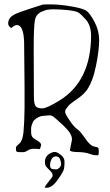

<svg xmlns="http://www.w3.org/2000/svg" viewBox="-20 -699 505 882"><path d="M237.3 79.1Q245.1 79.1 252.9 71.3Q260.7 63.5 260.7 54.7Q260.7 45.9 255.9 32.7Q251 19.5 237.3 19.5Q223.6 19.5 216.8 32.2Q210 44.9 210 60.1Q210 75.2 219.7 77.1Q229.5 79.1 237.3 79.1ZM221.7 106Q221.7 101.6 219.7 97.7Q217.8 93.8 215.8 91.3Q213.9 88.9 210 85L198.2 73.2Q190.4 65.4 188.5 60.1Q186.5 54.7 186.5 43.9Q186.5 15.6 215.8 2.9Q224.6 -1 230 -1Q235.4 -1 241.2 1Q247.1 2.9 261.7 14.6Q276.4 26.4 276.4 43.9Q276.4 61.5 274.4 74.7Q272.5 87.9 246.1 125.5Q220.7 161.6 198.2 163.1L191.9 163.6Q188.5 163.6 186 162.6Q185.1 161.1 186.5 159.2Q189.5 153.3 196.3 144.5L219.7 114.3Q221.7 111.8 221.7 106ZM179.7 -648.4Q145.5 -637.7 140.1 -605Q134.8 -572.3 134.8 -476.6L135.7 -255.9Q135.7 -220.7 144 -210.9Q152.3 -201.2 173.8 -201.2Q195.3 -201.2 254.9 -238.3Q398.4 -328.1 398.4 -537.1Q397.5 -583 374.5 -608.9Q351.6 -634.8 339.8 -641.6Q328.1 -648.4 293 -652.3Q257.8 -656.2 225.6 -656.2Q193.4 -656.2 179.7 -648.4ZM31.2 -570.3Q17.6 -579.1 17.6 -591.3Q17.6 -603.5 24.4 -614.3Q31.2 -625 48.8 -633.8Q66.4 -642.6 115.2 -658.2L175.8 -677.7Q179.7 -678.7 194.3 -678.7H221.7Q261.7 -677.7 311.5 -668.9Q361.3 -660.2 377 -649.4Q392.6 -638.7 414.1 -598.6Q435.5 -558.6 435.5 -513.7Q435.5 -468.8 420.9 -396.5Q406.2 -324.2 378.9 -285.2Q364.3 -265.6 342.3 -250Q320.3 -234.4 313.5 -229.5Q306.6 -224.6 303.7 -221.7Q300.8 -218.8 295.9 -214.8L281.2 -195.3Q279.3 -191.4 279.3 -183.6Q279.3 -175.8 299.8 -145.5Q320.3 -115.2 334 -106.4Q347.7 -97.7 371.1 -63.5Q394.5 -29.3 411.1 -26.4Q427.7 -23.4 431.6 -19.5Q433.6 -13.7 433.6 -7.8V1Q433.6 8.8 431.6 13.7Q428.7 14.6 424.8 14.2Q420.9 13.7 414.6 13.7Q408.2 13.7 388.7 6.8Q369.1 0 337.4 -0.5Q305.7 -1 300.8 -7.8L310.5 -56.6V-60.5Q310.5 -85.9 269.5 -124Q228.5 -162.1 221.7 -165.5Q214.8 -168.9 210.9 -168.9H204.1Q195.3 -168 179.7 -167Q164.1 -166 150.4 -157.2Q136.7 -148.4 130.9 -138.7V-136.7Q123 -121.1 123 -109.4V-89.8Q123 -68.4 140.6 -59.6Q165 -46.9 168.9 -36.1Q168.9 -36.1 168.9 -33.2Q168.9 -31.2 166.5 -23.4Q164.1 -15.6 162.1 -13.7Q152.3 -15.6 135.7 -15.6Q119.1 -15.6 107.4 -7.8Q95.7 0 85.9 0H74.2Q54.7 0 54.2 -5.9Q53.7 -11.7 53.2 -15.1Q52.7 -18.6 53.7 -22.9Q54.7 -27.3 69.3 -40Q84 -52.7 87.9 -91.8Q91.8 -130.9 92.8 -201.2V-297.9Q91.8 -457 90.8 -503.9Q88.9 -579.1 60.5 -584H58.6Q49.8 -584 42.5 -578.1Q35.2 -572.3 31.2 -570.3Z"/></svg>

Font: Drukaatie burti
Style: Thin
Weight: 100
Version: Version 0.14